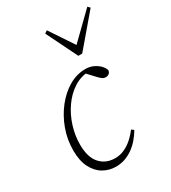

<svg xmlns="http://www.w3.org/2000/svg" viewBox="-183 -830 838 939"><g transform="rotate(-30 236.5 -361.0)"><path d="M193 13Q154 13 121.5 -6Q89 -25 69.5 -63.5Q50 -102 50 -160Q50 -221 70.5 -277.5Q91 -334 126.5 -379Q162 -424 206.5 -450Q251 -476 300 -476Q324 -476 343.5 -467Q363 -458 376.5 -444.5Q390 -431 395 -415Q394 -403 386 -397Q378 -391 368 -391Q357 -391 348 -397.5Q339 -404 328 -416L284 -463H314V-457H306Q261 -455 222 -429.5Q183 -404 154 -362.5Q125 -321 109 -270.5Q93 -220 93 -168Q93 -97 125 -61Q157 -25 210 -25Q237 -25 261.5 -36Q286 -47 307 -65.5Q328 -84 346 -108L359 -98Q344 -73 326 -52.5Q308 -32 287 -17.5Q266 -3 242.5 5Q219 13 193 13ZM232 -734 332 -584H306L461 -735L473 -723L325 -549H303L217 -724Z"/></g></svg>

Font: Source Serif 4 36pt Light
Style: Italic
Weight: 300
Italic angle: -12°
Designer: Frank Grießhammer
Foundry: Adobe Systems Incorporated
Version: Version 4.004;hotconv 1.0.116;makeotfexe 2.5.65601